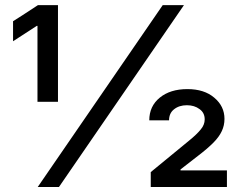

<svg xmlns="http://www.w3.org/2000/svg" viewBox="-20 -748 963 768"><path d="M130.9 0Q255.9 -181.6 630.9 -727.5Q652.3 -727.5 715.8 -727.5Q590.8 -545.9 215.8 0Q194.3 0 130.9 0ZM129.9 -340.8Q129.9 -417 129.9 -644.5Q129.9 -644.5 127 -644.5Q103.5 -628.9 32.2 -583Q32.2 -602.5 32.2 -663.1Q57.6 -678.7 131.8 -727.5Q152.3 -727.5 211.9 -727.5Q211.9 -630.9 211.9 -340.8Q191.4 -340.8 129.9 -340.8ZM583 0Q583 -14.6 583 -59.6Q621.1 -90.8 736.3 -185.5Q767.6 -210.9 783.2 -230.5Q798.8 -249 798.8 -270.5Q798.8 -296.9 778.3 -311.5Q757.8 -327.1 727.5 -327.1Q696.3 -327.1 675.8 -310.5Q656.2 -294.9 656.2 -266.6Q629.9 -266.6 577.1 -266.6Q577.1 -323.2 619.1 -357.4Q661.1 -391.6 729.5 -391.6Q796.9 -391.6 836.9 -357.4Q877.9 -323.2 877.9 -272.5Q877.9 -246.1 867.2 -223.6Q856.4 -200.2 833 -176.8Q809.6 -153.3 772.5 -125Q749 -106.4 702.1 -70.3Q702.1 -69.3 702.1 -66.4Q749 -66.4 887.7 -66.4Q887.7 -49.8 887.7 0Q811.5 0 583 0Z"/></svg>

Font: DeepSea
Style: Medium
Weight: 500
Designer: Stem
Version: Version 3.019;git-0a5106e0b